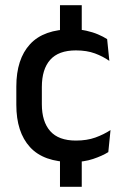

<svg xmlns="http://www.w3.org/2000/svg" viewBox="-20 -614 476 741"><path d="M295.5 -463H211.5V-594H295.5ZM295.5 107H211.5V-39H295.5ZM257.5 11.5Q148.5 11.5 95.8 -46.2Q43 -104 43 -209.5V-280Q43 -386 96 -443.5Q149 -501 257.5 -501Q287.5 -501 312.8 -495.5Q338 -490 358.5 -481.2Q379 -472.5 393.5 -463L402 -379Q378 -396 346.5 -407.8Q315 -419.5 273 -419.5Q206 -419.5 173.8 -383.2Q141.5 -347 141.5 -278V-212Q141.5 -144.5 173.8 -108Q206 -71.5 273 -71.5Q315.5 -71.5 348 -83.2Q380.5 -95 406.5 -112L398 -27Q375 -12.5 339.2 -0.5Q303.5 11.5 257.5 11.5Z"/></svg>

Font: Anek Gujarati Medium Medium
Style: Regular
Weight: 500
Version: Version 1.003